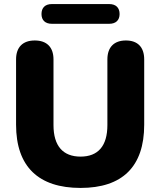

<svg xmlns="http://www.w3.org/2000/svg" viewBox="-20 -913 788 944"><path d="M517 -796C550 -796 568 -814 568 -844C568 -875 550 -893 517 -893H235C202 -893 184 -875 184 -844C184 -814 202 -796 235 -796ZM376 11C581 11 689 -93 689 -300V-621C689 -681 657 -714 599 -714C541 -714 508 -681 508 -621V-298C508 -195 462 -143 376 -143C290 -143 243 -195 243 -298V-621C243 -681 210 -714 151 -714C92 -714 59 -681 59 -621V-300C59 -93 170 11 376 11Z"/></svg>

Font: Nunito Black
Style: Regular
Weight: 900
Designer: Vernon Adams
Foundry: Vernon Adams
Version: Version 3.602